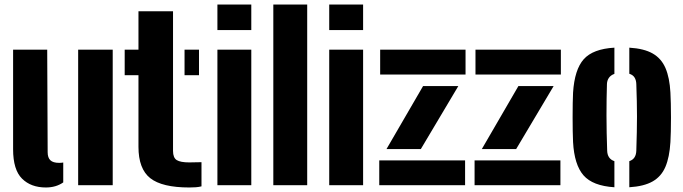

<svg xmlns="http://www.w3.org/2000/svg" viewBox="-20 -820 3025 850"><path d="M38 -159V-600H189L191 -146Q191 -122 203 -110.5Q215 -99 242 -99Q251 -99 260 -100.5V-12.5Q228 10 183 10Q117 10 77.5 -29.2Q38 -68.5 38 -159ZM326 0V-600H479V0Z M532 -487V-600H593V-770H746V-152Q746 -121.5 762.5 -111.2Q779 -101 818 -101Q831.5 -101 844 -101.5Q856.5 -102 872 -102V5Q860 8 847 9Q834 10 818 10Q697.5 10 645.2 -31.2Q593 -72.5 593 -170V-487ZM797 -487V-600H861V-487Z M942.5 -687V-800H1092.5V-687ZM942.5 0V-600H1092.5V0Z M1190 0V-800H1340V0Z M1437.5 -687V-800H1587.5V-687ZM1437.5 0V-600H1587.5V0Z M1659 0V-110H2039V0ZM1663 -490V-600H2041V-490ZM1691 -160 1853 -439H2009L1843 -160Z M2081 0V-110H2461V0ZM2085 -490V-600H2463V-490ZM2113 -160 2275 -439H2431L2265 -160Z M2517 -191Q2516 -210 2515.5 -239.2Q2515 -268.5 2515 -301.2Q2515 -334 2515.5 -363Q2516 -392 2517 -410Q2523.5 -512 2564.2 -557.8Q2605 -603.5 2700 -609V-493Q2683.5 -487 2675.5 -475.2Q2667.5 -463.5 2667 -448Q2666 -417.5 2665.5 -382.2Q2665 -347 2665 -309Q2665 -271 2665.8 -231.8Q2666.5 -192.5 2668 -153Q2668.5 -135.5 2676.2 -123.8Q2684 -112 2700 -106.5V9Q2604 3 2563.2 -43.8Q2522.5 -90.5 2517 -191ZM2766 9V-106.5Q2782 -112 2789.2 -123.8Q2796.5 -135.5 2797 -153Q2798.5 -197.5 2799.2 -234.2Q2800 -271 2800 -304.8Q2800 -338.5 2799.2 -373.2Q2798.5 -408 2797 -448Q2796.5 -465 2789.2 -476.8Q2782 -488.5 2766 -493.5V-609Q2831.5 -605 2869.8 -583Q2908 -561 2926.2 -518.5Q2944.5 -476 2948 -410Q2949 -391 2949.8 -361.5Q2950.5 -332 2950.5 -299.5Q2950.5 -267 2949.8 -238Q2949 -209 2948 -191Q2944 -124 2925.8 -81.2Q2907.5 -38.5 2869.2 -16.8Q2831 5 2766 9Z"/></svg>

Font: Big Shoulders Stencil Text Thin Black
Style: Regular
Weight: 900
Version: Version 2.001